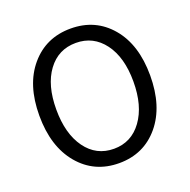

<svg xmlns="http://www.w3.org/2000/svg" viewBox="-133 -876 1008 1019"><g transform="rotate(-20 370.5 -367.0)"><path d="M57.6 -369.1Q57.6 -543 144.5 -645Q231.4 -747.1 371.1 -747.1Q510.7 -747.1 597.2 -645Q683.6 -543 683.6 -369.1Q683.6 -194.3 597.2 -90.8Q510.7 12.7 371.1 12.7Q231.4 12.7 144.5 -90.8Q57.6 -194.3 57.6 -369.1ZM371.1 -68.4Q469.7 -68.4 529.3 -150.4Q588.9 -232.4 588.9 -369.1Q588.9 -505.9 529.3 -585.9Q469.7 -666 371.1 -666Q271.5 -666 212.4 -585.9Q153.3 -505.9 153.3 -368.7Q153.3 -231.4 212.4 -149.9Q271.5 -68.4 371.1 -68.4Z"/></g></svg>

Font: Gen Jyuu GothicX Regular
Style: Regular
Weight: 400
Designer: [Source Han Sans]
Ryoko NISHIZUKA  (kana & ideographs); Paul D. Hunt (Latin, Greek & Cyrillic); Wenlong ZHANG  (bopomofo
Version: Version 1.002.20150607